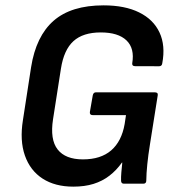

<svg xmlns="http://www.w3.org/2000/svg" viewBox="-20 -686 656 717"><path d="M253.7 11Q185.6 11 139.1 -19Q92.7 -49 73 -105.1Q53.3 -161.2 65.7 -238L96.1 -435Q114.5 -551.1 180.3 -608.6Q246.1 -666 366.8 -666Q446.5 -666 499.7 -639.6Q553 -613.3 575.7 -564.6Q598.5 -515.9 585.9 -449.3Q584.5 -438.6 574.1 -438.6L484.6 -438.9Q472.5 -438.9 473.8 -449.7Q483.3 -505.5 452.3 -535.2Q421.2 -564.9 356.3 -564.9Q290 -564.9 254.2 -532.3Q218.4 -499.7 207.5 -429.3L178.1 -241Q166.2 -164.8 195.3 -127.8Q224.3 -90.8 289.8 -90.8Q356.3 -90.8 395.3 -124.5Q434.3 -158.3 445.5 -223L450.5 -256.1H326.4Q314.3 -256.1 315.6 -267.8L326.4 -329.8Q328.8 -341.2 337.9 -341.2H558.2Q571 -341.2 569 -329.8L540.4 -149.5Q533.3 -105.7 530 -72Q526.6 -38.4 526.3 -11.8Q526.3 0 515.2 0H442.8Q432.1 0 432.1 -11.8Q431.7 -24.7 433.2 -43Q434.7 -61.3 436.7 -78.9H435.3Q415 -50.1 388.7 -29.9Q362.4 -9.6 329.3 0.7Q296.3 11 253.7 11Z"/></svg>

Font: Sofia Sans Semi Condensed
Style: Italic
Weight: 400
Italic angle: -9°
Designer: Botio Nikoltchev, Ani Petrova
Foundry: lettersoup
Version: Version 4.101